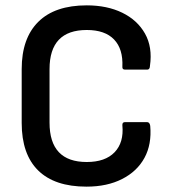

<svg xmlns="http://www.w3.org/2000/svg" viewBox="-20 -686 639 717"><path d="M303 11Q184 11 122.5 -49.5Q61 -110 61 -227V-428Q61 -543 123 -604.5Q185 -666 304 -666Q380 -666 436.5 -638.5Q493 -611 521.5 -560.5Q550 -510 540 -440Q540 -434 537.5 -430Q535 -426 529 -426H447Q436 -426 437 -437Q440 -503 406 -538.5Q372 -574 304 -574Q165 -574 165 -428V-228Q165 -81 304 -81Q373 -81 408 -117.5Q443 -154 437 -218Q436 -230 447 -230H529Q539 -230 541 -216Q547 -147 519.5 -96.5Q492 -46 436 -17.5Q380 11 303 11Z"/></svg>

Font: Sofia Sans Extra Cond
Style: Bold
Weight: 700
Width: 1
Designer: Botio Nikoltchev, Ani Petrova
Foundry: lettersoup
Version: Version 4.100; ttfautohint (v1.8.3)